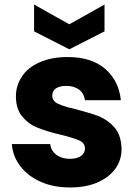

<svg xmlns="http://www.w3.org/2000/svg" viewBox="-20 -817 598 845"><path d="M289 8C289 8 289 8 289 8C334 8 374 1 409 -14C443 -29 469 -49 488 -75C506 -100 515 -129 515 -162C515 -162 515 -162 515 -162C514 -201 504 -232 485 -255C465 -278 442 -294 416 -305C390 -315 356 -325 315 -336C315 -336 315 -336 315 -336C279 -344 253 -352 236 -360C219 -368 210 -380 210 -396C210 -396 210 -396 210 -396C210 -409 215 -420 226 -428C237 -435 252 -439 272 -439C272 -439 272 -439 272 -439C295 -439 314 -433 329 -422C343 -411 351 -395 354 -376C354 -376 512 -376 512 -376C512 -376 512 -376 512 -376C506 -433 483 -479 443 -514C402 -549 347 -566 277 -566C277 -566 277 -566 277 -566C230 -566 189 -558 155 -543C120 -528 94 -507 77 -481C59 -454 50 -425 50 -393C50 -393 50 -393 50 -393C50 -355 60 -325 79 -303C98 -280 121 -264 148 -254C175 -243 208 -233 248 -224C248 -224 248 -224 248 -224C285 -215 312 -206 329 -199C346 -191 354 -179 354 -163C354 -163 354 -163 354 -163C354 -150 348 -139 337 -131C325 -122 308 -118 287 -118C287 -118 287 -118 287 -118C264 -118 244 -124 228 -136C212 -148 203 -164 201 -183C201 -183 32 -183 32 -183C32 -183 32 -183 32 -183C35 -147 47 -115 69 -86C91 -57 121 -34 159 -17C197 0 240 8 289 8ZM440 -797C440 -797 285 -710 285 -710C285 -710 130 -797 130 -797C130 -797 130 -679 130 -679C130 -679 285 -600 285 -600C285 -600 440 -679 440 -679C440 -679 440 -797 440 -797Z"/></svg>

Font: Girnar Poppins
Style: Bold
Weight: 500
Designer: Ninad Kale (Devanagari), Jonny Pinhorn (Latin)
Foundry: Indian Type Foundry
Version: ""